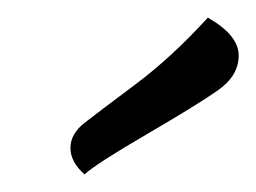

<svg xmlns="http://www.w3.org/2000/svg" viewBox="-20 -722 291 218"><path d="M216 -702Q251 -682 251 -659Q251 -636 227.5 -619.5Q204 -603 146.5 -569.5Q89 -536 76 -524Q60 -538 60 -554Q60 -570 76 -582.5Q92 -595 133.5 -626Q175 -657 216 -702Z"/></svg>

Font: Overlock
Style: Regular
Weight: 400
Designer: Dario Muhafara
Foundry: Dario Manuel Muhafara
Version: Version 1.001